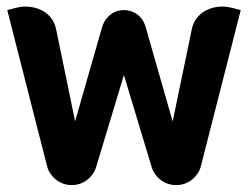

<svg xmlns="http://www.w3.org/2000/svg" viewBox="-20 -549 737 569"><path d="M575.7 -58.1Q572.8 -45.4 565.7 -34.9Q558.6 -24.4 548.8 -16.6Q539.1 -8.8 527.1 -4.6Q515.1 -0.5 502 -0.5H501.5Q476.6 -0.5 456.5 -15.6Q436.5 -30.8 429.2 -54.7L347.2 -326.7L265.1 -54.7Q257.8 -30.8 237.8 -15.6Q217.8 -0.5 192.9 -0.5Q179.7 -0.5 167.7 -4.6Q155.8 -8.8 146 -16.6Q136.2 -24.4 129.2 -34.9Q122.1 -45.4 119.1 -58.1L1.5 -519L27.8 -525.9Q63 -534.7 95.7 -522Q115.7 -514.6 129.2 -498.5Q142.6 -482.4 146.5 -461.4L202.6 -189.5L282.7 -469.2Q288.6 -488.8 303.5 -502.4Q318.4 -516.1 338.4 -518.6Q350.6 -520 362.3 -517.3Q374 -514.6 383.8 -508.3Q393.6 -502 400.6 -492.2Q407.7 -482.4 411.1 -470.7L491.7 -189L548.3 -461.9Q552.2 -482.4 565.7 -498.5Q579.1 -514.6 599.1 -522Q630.9 -534.7 667 -525.9L693.4 -519Z"/></svg>

Font: Millunium
Style: Bold
Weight: 700
Designer: kolcsarzsolt
Foundry: Kolcsar Szilard Zsolt
Version: Version 2.000980; 2016